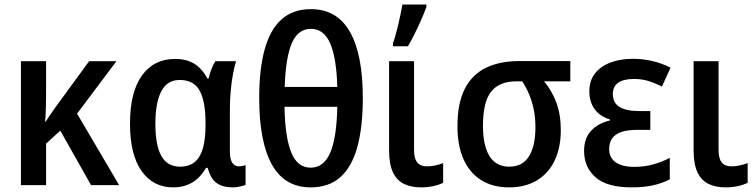

<svg xmlns="http://www.w3.org/2000/svg" viewBox="-20 -808 3301 838"><path d="M488.3 -541 316.4 -312 500 0H377.4L243.2 -237.8L181.2 -181.2V0H71.3V-541H181.2V-401.9Q181.2 -368.2 180.2 -335.9Q179.2 -303.7 176.8 -276.9H179.2Q189.9 -293.5 201.2 -309.8Q212.4 -326.2 222.7 -340.8L369.1 -541Z M765.6 -80.6Q805.2 -80.6 829.6 -100.6Q854 -120.6 865.5 -160.6Q877 -200.7 877 -261.2V-271.5Q877 -365.7 851.3 -412.4Q825.7 -459 764.2 -459Q710 -459 684.1 -409.7Q658.2 -360.4 658.2 -267.6Q658.2 -172.9 684.6 -126.7Q710.9 -80.6 765.6 -80.6ZM735.4 9.8Q648.9 9.8 598.1 -61.3Q547.4 -132.3 547.4 -268.6Q547.4 -406.2 599.6 -478.5Q651.9 -550.8 743.7 -550.8Q794.9 -550.8 828.9 -529.3Q862.8 -507.8 884.8 -465.8H890.6Q895 -485.8 902.6 -506.1Q910.2 -526.4 920.4 -541H1010.3Q1002.9 -517.6 996.8 -484.4Q990.7 -451.2 987.1 -412.6Q983.4 -374 983.4 -335V-146.5Q983.4 -112.3 994.1 -97.2Q1004.9 -82 1022.5 -82Q1030.3 -82 1038.3 -83.7Q1046.4 -85.4 1051.8 -87.4V-1.5Q1047.4 1 1037.6 3.7Q1027.8 6.3 1016.8 8.1Q1005.9 9.8 996.6 9.8Q951.7 9.8 925.3 -9.3Q898.9 -28.3 886.7 -75.2H878.9Q864.7 -49.8 844.7 -30.8Q824.7 -11.7 797.6 -1Q770.5 9.8 735.4 9.8Z M1563.5 -380.4Q1563.5 -253.4 1539.6 -166.5Q1515.6 -79.6 1465.6 -34.9Q1415.5 9.8 1335.9 9.8Q1222.2 9.8 1166.7 -89.8Q1111.3 -189.5 1111.3 -379.9Q1111.3 -506.3 1135.3 -592.8Q1159.2 -679.2 1209 -723.6Q1258.8 -768.1 1336.9 -768.1Q1450.7 -768.1 1507.1 -669.4Q1563.5 -570.8 1563.5 -380.4ZM1335.9 -76.2Q1393.6 -76.2 1421.6 -142.3Q1449.7 -208.5 1452.1 -341.8H1221.7Q1224.1 -210 1251 -143.1Q1277.8 -76.2 1335.9 -76.2ZM1336.9 -682.1Q1280.3 -682.1 1253.4 -618.9Q1226.6 -555.7 1222.7 -428.7H1452.1Q1448.7 -555.2 1421.1 -618.7Q1393.6 -682.1 1336.9 -682.1Z M1787.1 -541V-153.3Q1787.1 -116.2 1801 -99.1Q1814.9 -82 1842.8 -82Q1861.8 -82 1880.9 -86.2Q1899.9 -90.3 1914.1 -96.2V-10.3Q1896 -1 1870.8 4.4Q1845.7 9.8 1817.4 9.8Q1774.4 9.8 1743.2 -5.4Q1711.9 -20.5 1695.1 -55.9Q1678.2 -91.3 1678.2 -151.9V-541ZM1695.3 -606V-619.6Q1700.7 -634.3 1706.8 -656.2Q1712.9 -678.2 1718.8 -703.1Q1724.6 -728 1729.2 -750.5Q1733.9 -772.9 1736.3 -788.1H1840.8V-776.9Q1832 -752.4 1819.1 -723.1Q1806.2 -693.8 1791.3 -663.6Q1776.4 -633.3 1760.7 -606Z M2427.7 -239.7Q2427.7 -165 2401.4 -108.6Q2375 -52.2 2324.2 -21.2Q2273.4 9.8 2201.2 9.8Q2131.3 9.8 2080.8 -21.5Q2030.3 -52.7 2003.4 -112.3Q1976.6 -171.9 1976.6 -257.8Q1976.6 -356 2007.8 -418.7Q2039.1 -481.4 2099.6 -511.5Q2160.2 -541.5 2247.1 -541.5H2469.2V-453.1H2354.5Q2388.2 -413.6 2408 -360.8Q2427.7 -308.1 2427.7 -239.7ZM2087.9 -258.8Q2087.9 -202.1 2100.3 -162.4Q2112.8 -122.6 2138.2 -101.6Q2163.6 -80.6 2202.6 -80.6Q2261.2 -80.6 2289.1 -126.2Q2316.9 -171.9 2316.9 -252.4Q2316.9 -291.5 2310.3 -326.2Q2303.7 -360.8 2291 -392.3Q2278.3 -423.8 2259.3 -453.1H2234.9Q2158.7 -453.1 2123.3 -407.7Q2087.9 -362.3 2087.9 -258.8Z M2818.4 -323.2V-241.2H2761.2Q2718.8 -241.2 2691.4 -231.7Q2664.1 -222.2 2651.4 -203.4Q2638.7 -184.6 2638.7 -157.2Q2638.7 -131.8 2651.6 -114.5Q2664.6 -97.2 2689.2 -88.4Q2713.9 -79.6 2749 -79.6Q2793 -79.6 2833 -91.1Q2873 -102.5 2903.3 -119.1V-25.4Q2871.1 -8.3 2830.8 0.7Q2790.5 9.8 2736.8 9.8Q2628.9 9.8 2579.1 -34.4Q2529.3 -78.6 2529.3 -148.9Q2529.3 -205.1 2560.3 -237.8Q2591.3 -270.5 2642.1 -282.2V-286.6Q2598.6 -299.8 2575.4 -331.5Q2552.2 -363.3 2552.2 -409.7Q2552.2 -455.6 2576.7 -487.1Q2601.1 -518.6 2644 -534.9Q2687 -551.3 2741.7 -551.3Q2787.1 -551.3 2828.1 -541.5Q2869.1 -531.7 2906.7 -512.7L2869.1 -430.2Q2840.8 -444.8 2811.3 -454.1Q2781.7 -463.4 2747.1 -463.4Q2701.2 -463.4 2678 -446.8Q2654.8 -430.2 2654.8 -398.4Q2654.8 -358.9 2684.1 -341.1Q2713.4 -323.2 2770.5 -323.2Z M3116.2 -541V-153.3Q3116.2 -116.2 3130.1 -99.1Q3144 -82 3171.9 -82Q3190.9 -82 3210 -86.2Q3229 -90.3 3243.2 -96.2V-10.3Q3225.1 -1 3200 4.4Q3174.8 9.8 3146.5 9.8Q3103.5 9.8 3072.3 -5.4Q3041 -20.5 3024.2 -55.9Q3007.3 -91.3 3007.3 -151.9V-541Z"/></svg>

Font: Open Sans SemiCondensed SemiBold
Style: Regular
Weight: 600
Width: 4
Designer: Monotype Design Team
Foundry: Monotype Imaging Inc.
Version: Version 3.000